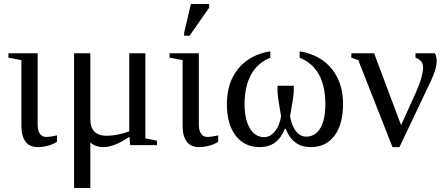

<svg xmlns="http://www.w3.org/2000/svg" viewBox="-20 -725 2225 959"><path d="M168 -104.5Q168 -72.8 179.4 -56.9Q190.9 -41 209.5 -41Q231.9 -41 264.6 -48.8V-17.1Q247.6 -4.9 220.7 2.4Q193.8 9.8 168.9 9.8Q127.4 9.8 107.2 -18.1Q86.9 -45.9 86.9 -96.2V-424.8L22 -437V-459H168Z M706.1 -459V-34.2L764.2 -22V0H630.4L626.5 -42Q551.3 9.8 496.1 9.8Q457.5 9.8 431.2 -13.2V213.9H350.1V-459H431.2V-130.9Q431.2 -46.9 512.2 -46.9Q564 -46.9 625.5 -68.8V-459Z M973.1 -104.5Q973.1 -72.8 984.6 -56.9Q996.1 -41 1014.6 -41Q1037.1 -41 1069.8 -48.8V-17.1Q1052.7 -4.9 1025.9 2.4Q999 9.8 974.1 9.8Q932.6 9.8 912.4 -18.1Q892.1 -45.9 892.1 -96.2V-424.8L827.1 -437V-459H973.1ZM899.9 -546.4V-562.5L933.6 -705.1H1024.9V-687L926.8 -546.4Z M1605 -204.1Q1605 -385.7 1476.6 -436.5V-468.8Q1579.1 -451.7 1636.2 -382.1Q1693.4 -312.5 1693.4 -205.6Q1693.4 -104.5 1650.9 -47.4Q1608.4 9.8 1531.7 9.8Q1442.4 9.8 1406.7 -82H1402.8Q1367.2 9.8 1277.3 9.8Q1201.2 9.8 1157.2 -47.4Q1113.3 -104.5 1113.3 -205.6Q1113.3 -313.5 1170.7 -382.8Q1228 -452.1 1330.1 -468.8V-436.5Q1267.6 -412.1 1234.6 -353.3Q1201.7 -294.4 1201.7 -204.1Q1201.7 -128.9 1227.8 -84.5Q1253.9 -40 1299.8 -40Q1329.1 -40 1352.8 -68.4Q1376.5 -96.7 1383.8 -144.5L1379.4 -170.9Q1366.2 -245.6 1366.2 -271.5V-296.9H1447.3V-271.5Q1447.3 -244.6 1428.7 -144.5Q1437 -95.7 1458.5 -69.1Q1480 -42.5 1509.3 -42.5Q1555.2 -42.5 1580.1 -85.2Q1605 -127.9 1605 -204.1Z M2093.3 -387.7Q2093.3 -409.2 2081.3 -420.9Q2069.3 -432.6 2055.2 -437V-459H2151.9Q2161.1 -442.9 2161.1 -420.4Q2161.1 -381.3 2132.3 -320.8L1975.1 9.8H1940.4L1769.5 -424.8L1734.9 -437V-459H1848.6L1983.4 -99.6L2059.6 -268.6Q2076.2 -305.7 2084.7 -337.4Q2093.3 -369.1 2093.3 -387.7Z"/></svg>

Font: Liberation Serif
Style: Regular
Weight: 400
Designer: Steve Matteson
Foundry: Ascender Corporation
Version: Version 2.1.5